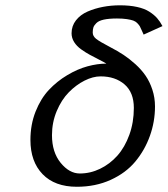

<svg xmlns="http://www.w3.org/2000/svg" viewBox="-20 -693 635 727"><path d="M360.8 -403.8Q332 -403.8 300 -387.7Q268.1 -371.6 240.5 -343.5Q212.9 -315.4 194.8 -272.5Q176.8 -229.5 176.8 -181.2Q176.8 -116.7 209.7 -76.4Q242.7 -36.1 282.2 -36.1Q322.3 -36.1 359.1 -54Q396 -71.8 424.3 -103.5Q452.6 -135.3 469.7 -182.4Q486.8 -229.5 486.8 -284.2Q486.8 -342.8 451.7 -373.3Q416.5 -403.8 360.8 -403.8ZM382.8 -452.1Q374.5 -457.5 355.5 -467Q336.4 -476.6 320.3 -485.4Q304.2 -494.1 287.4 -506.1Q270.5 -518.1 260.7 -533.7Q251 -549.3 251 -566.9Q251 -594.7 267.6 -616Q284.2 -637.2 311.5 -649.2Q338.9 -661.1 369.9 -667Q400.9 -672.9 434.1 -672.9Q470.7 -672.9 498.8 -666.7Q526.9 -660.6 545.2 -648.9Q563.5 -637.2 574.7 -624.5Q585.9 -611.8 595.2 -594.2L523.9 -562Q521 -567.9 516.6 -578.1Q512.2 -588.4 509.5 -593.3Q506.8 -598.1 500.2 -605Q493.7 -611.8 484.9 -615Q476.1 -618.2 460.4 -620.6Q444.8 -623 422.9 -623Q392.6 -623 373 -618.7Q353.5 -614.3 345 -605.7Q336.4 -597.2 333.7 -589.4Q331.1 -581.5 331.1 -569.8Q331.1 -556.2 344 -545.9Q356.9 -535.6 397.9 -514.2Q425.3 -500 447.5 -485.4Q469.7 -470.7 492.7 -450Q515.6 -429.2 531.2 -406.5Q546.9 -383.8 556.9 -353.5Q566.9 -323.2 566.9 -290Q566.9 -232.4 547.6 -178.5Q528.3 -124.5 492.4 -81.3Q456.5 -38.1 399.2 -12Q341.8 14.2 271 14.2Q187.5 14.2 141.4 -33.4Q95.2 -81.1 95.2 -163.1Q95.2 -221.2 114.7 -270.5Q134.3 -319.8 165 -352.5Q195.8 -385.3 234.6 -408.4Q273.4 -431.6 311.3 -441.9Q349.1 -452.1 382.8 -452.1Z"/></svg>

Font: Pfennig
Style: Italic
Weight: 500
Italic angle: -13°
Version: Version 20120410 ; ttfautohint (v0.8)